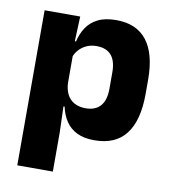

<svg xmlns="http://www.w3.org/2000/svg" viewBox="-77 -570 721 809"><g transform="rotate(10 283.0 -165.5)"><path d="M351.7 11.7Q307.5 11.7 277.5 -2.9Q247.4 -17.5 229.7 -44.2Q211.9 -70.8 204.3 -106.4H164.8L201 -209.4Q201.8 -179.2 212.8 -158Q223.7 -136.9 244 -125.8Q264.2 -114.7 292.2 -114.7Q334 -114.7 355.7 -139.5Q377.3 -164.2 377.3 -213.1V-283.2Q377.3 -332.2 356.1 -356.5Q334.9 -380.8 292.9 -380.8Q269.3 -380.8 250.1 -372Q230.9 -363.2 217.7 -348.2Q204.4 -333.3 198.5 -314.5L163.3 -385H204Q211.4 -418.1 228.9 -444.9Q246.4 -471.7 277.4 -487.4Q308.4 -503.1 356.7 -503.1Q442.5 -503.1 486.8 -446.7Q531.2 -390.3 531.2 -278.2V-218.1Q531.2 -104.7 486.8 -46.5Q442.3 11.7 351.7 11.7ZM50.9 172V-491.4H203.2L197.8 -358.8L201 -341.7V-152.7L198.8 -126.4L203 5.2V172Z"/></g></svg>

Font: Anek Odia Medium
Style: Regular
Weight: 500
Designer: Yesha Goshar & Mahesh Sahu (Odia), Yesha Goshar (Latin)
Foundry: Ek Type
Version: Version 1.003